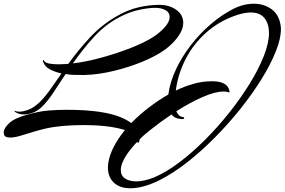

<svg xmlns="http://www.w3.org/2000/svg" viewBox="-47 -697 1527 1030"><path d="M84 -83Q63 -83 48.5 -89Q34 -95 32 -99Q31 -101 32 -102.5Q33 -104 35 -102Q41 -98 58 -98Q77 -98 106 -108.5Q135 -119 168 -151Q195 -178 223 -217.5Q251 -257 283 -303Q250 -310 221.5 -324.5Q193 -339 184 -367Q182 -375 185 -375Q188 -375 190 -370Q197 -359 220 -355.5Q243 -352 267 -352Q282 -352 295.5 -353Q309 -354 316 -354H319Q370 -425 435 -495.5Q500 -566 586 -614Q643 -646 699.5 -658.5Q756 -671 808 -671Q861 -671 898.5 -644.5Q936 -618 936 -574Q936 -522 874 -461Q812 -400 681 -352Q608 -325 526.5 -308.5Q445 -292 365 -295Q352 -295 337 -296Q322 -297 305 -300Q269 -245 238 -198.5Q207 -152 179 -125Q154 -101 128 -92Q102 -83 84 -83ZM344 -357Q412 -365 486.5 -385Q561 -405 626 -429Q752 -475 807.5 -522.5Q863 -570 863 -605Q863 -631 840 -643Q817 -655 787 -655Q748 -655 696.5 -643.5Q645 -632 592 -604Q516 -564 455 -496.5Q394 -429 344 -357ZM693 68Q686 68 689 58Q690 55 690 50Q690 30 654 12.5Q618 -5 553 -15.5Q488 -26 399 -26Q344 -26 292 -21.5Q240 -17 196 -7Q165 0 129.5 11Q94 22 62 31.5Q30 41 7 41Q-8 41 -17.5 35.5Q-27 30 -27 14Q-27 -9 2.5 -36.5Q32 -64 104 -83Q163 -100 212 -104Q261 -108 310 -108Q509 -108 605.5 -66Q702 -24 702 41Q702 45 702 48.5Q702 52 701 57Q700 68 693 68ZM653 313Q596 313 564 283Q532 253 532 202Q532 170 545.5 131.5Q559 93 587 50Q618 2 662 -42Q706 -86 756.5 -124Q807 -162 856 -190Q865 -257 897 -325Q929 -393 977.5 -455.5Q1026 -518 1084.5 -568Q1143 -618 1204 -649Q1259 -677 1315 -677Q1368 -677 1408 -649Q1448 -621 1458 -564Q1459 -559 1459.5 -553Q1460 -547 1460 -541Q1460 -489 1432 -419.5Q1404 -350 1355 -271Q1306 -192 1241.5 -111.5Q1177 -31 1104 42.5Q1031 116 955.5 175Q880 234 808 270Q763 292 724 302.5Q685 313 653 313ZM684 276Q705 276 729.5 270.5Q754 265 779 255Q843 228 913 175.5Q983 123 1052.5 53.5Q1122 -16 1183.5 -93.5Q1245 -171 1293 -249Q1341 -327 1368.5 -397Q1396 -467 1396 -520Q1396 -569 1372 -599.5Q1348 -630 1298 -630Q1265 -630 1220 -615Q1129 -584 1060.5 -523.5Q992 -463 950 -382.5Q908 -302 896 -211Q943 -234 991.5 -247.5Q1040 -261 1087 -261Q1093 -261 1099.5 -261Q1106 -261 1112 -260Q1139 -258 1158 -246.5Q1177 -235 1182 -215Q1184 -211 1184 -208.5Q1184 -206 1184 -204Q1184 -201 1182 -201Q1181 -201 1178.5 -202Q1176 -203 1172 -204Q1168 -205 1163 -205.5Q1158 -206 1153 -206Q1106 -206 1037.5 -175.5Q969 -145 899 -100Q906 -84 915 -77Q924 -70 934 -69Q941 -69 941 -63Q941 -58 930 -58Q926 -58 919.5 -59Q913 -60 904 -62Q886 -67 873 -83Q812 -42 753 5Q694 52 649 110Q624 143 612.5 169Q601 195 601 215Q601 246 624.5 261Q648 276 684 276Z"/></svg>

Font: Arizonia
Style: Regular
Weight: 400
Designer: Robert E. Leuschke
Foundry: Robert E. Leuschke
Version: Version 1.010; ttfautohint (v1.8.4.7-5d5b)